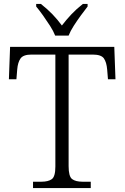

<svg xmlns="http://www.w3.org/2000/svg" viewBox="-20 -951 630 971"><path d="M147 0V-32H189Q224 -32 242 -45Q260 -58 260 -109V-675H139Q98 -675 84 -655.5Q70 -636 67 -599L63 -550H25L31 -714H558L564 -550H526L522 -599Q519 -636 505.5 -655.5Q492 -675 449 -675H327V-111Q327 -59 344.5 -45.5Q362 -32 398 -32H439V0ZM259 -771Q250 -794 233 -820.5Q216 -847 197.5 -873Q179 -899 163 -918V-931H187Q220 -905 245.5 -878.5Q271 -852 293 -822Q316 -852 341 -878.5Q366 -905 399 -931H423V-918Q408 -899 389 -873Q370 -847 353 -820.5Q336 -794 327 -771Z"/></svg>

Font: Noto Serif Myanmar Light
Style: Regular
Weight: 300
Designer: Ben Mitchell and the Monotype Design Team
Foundry: Monotype Imaging Inc.
Version: Version 2.106; ttfautohint (v1.8.4.7-5d5b)